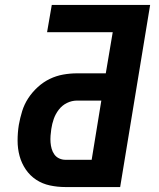

<svg xmlns="http://www.w3.org/2000/svg" viewBox="-20 -755 640 775"><path d="M244 0Q212 0 181.5 -6.5Q151 -13 126 -29.5Q101 -46 84 -71Q67 -96 59 -125.5Q51 -155 51 -187.5Q51 -220 56 -251Q61 -279 69.5 -306.5Q78 -334 94 -358.5Q110 -383 132.5 -403.5Q155 -424 181 -436.5Q207 -449 235 -454Q263 -459 291 -459H407L435 -625H170L189 -735H586L465 0ZM244 -110H350L389 -349H291Q270 -349 250.5 -339.5Q231 -330 217.5 -312.5Q204 -295 197 -275Q190 -255 187 -234Q185 -221 184 -207Q183 -193 184 -180Q185 -167 188.5 -154.5Q192 -142 199.5 -131.5Q207 -121 219 -115.5Q231 -110 244 -110Z"/></svg>

Font: Iosevka Curly XBdEx
Style: Italic
Weight: 800
Width: 7
Italic angle: -9°
Monospace: yes
Designer: Belleve Invis
Foundry: Belleve Invis
Version: Version 11.1.0; ttfautohint (v1.8.3)